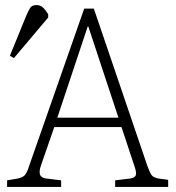

<svg xmlns="http://www.w3.org/2000/svg" viewBox="-20 -737 692 757"><path d="M8 0V-26L50 -33Q68 -37 77 -45.5Q86 -54 96 -86L312 -703H350L561 -83Q570 -58 577 -47.5Q584 -37 606 -33L643 -28V0H434V-26L492 -33Q512 -36 515.5 -46.5Q519 -57 510 -82L459 -236H194L142 -86Q133 -61 138 -48Q143 -35 164 -33L221 -26V0ZM206 -273H447L328 -633H326ZM35 -508 19 -517 83 -674Q92 -695 99 -706Q106 -717 124 -717Q138 -717 148 -708.5Q158 -700 170 -681V-668Z"/></svg>

Font: Literata 18pt ExtraLight
Style: Regular
Weight: 250
Designer: Latin by Veronika Burian and Jose Scaglione. Greek by Irene Vlachou. Cyrillic by Vera Evstafieva.
Foundry: TypeTogether
Version: Version 3.103;gftools[0.9.29]